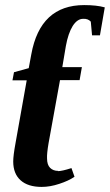

<svg xmlns="http://www.w3.org/2000/svg" viewBox="-20 -724 432 755"><path d="M209 -52 207 -51Q224 -51 261 -63L273 -29Q250 -13 213 -1Q177 11 144 11Q90 11 61 -15Q32 -41 32 -89Q32 -112 41 -161L85 -408H29L35 -440L93 -456L103 -510Q138 -704 311 -704Q360 -704 392 -695L373 -585H342L337 -639Q326 -651 307 -650Q284 -650 266 -622Q248 -593 239 -543L225 -460H302L293 -409H216L171 -161Q164 -120 165 -101Q165 -76 177 -64Q189 -52 209 -52Z"/></svg>

Font: Libra Serif Modern
Style: Bold Italic
Weight: 700
Italic angle: -12°
Designer: Stefan Peev, Context Ltd
Foundry: Stefan Peev, Context Ltd
Version: Version 1.000